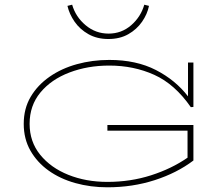

<svg xmlns="http://www.w3.org/2000/svg" viewBox="-20 -786 946 817"><path d="M614 -761Q607 -726 584.5 -693.5Q562 -661 526 -640.5Q490 -620 441 -620Q393 -620 356.5 -640.5Q320 -661 297.5 -693.5Q275 -726 267 -761L287 -766Q302 -714 344.5 -678.5Q387 -643 442 -643Q497 -643 538 -678.5Q579 -714 594 -766ZM803 -103Q733 -50 638.5 -19.5Q544 11 437 11Q365 11 300.5 -7Q236 -25 187 -60Q138 -95 109.5 -145Q81 -195 81 -259Q81 -324 110.5 -374Q140 -424 191 -459.5Q242 -495 307.5 -513Q373 -531 445 -531Q560 -531 643.5 -488Q727 -445 780 -376V-520H803V-331L792 -330Q724 -428 636.5 -467.5Q549 -507 445 -507Q353 -507 275.5 -477.5Q198 -448 152 -392.5Q106 -337 106 -259Q106 -183 151 -127.5Q196 -72 271 -42Q346 -12 437 -12Q535 -12 622.5 -40Q710 -68 778 -115V-230H437V-254H803Z"/></svg>

Font: BhuTuka Expanded One
Style: Regular
Weight: 400
Designer: Erin McLaughlin
Version: Version 1.000; ttfautohint (v1.8.3)